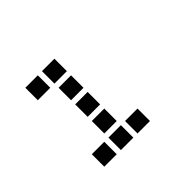

<svg xmlns="http://www.w3.org/2000/svg" viewBox="-108 -659 817 817"><g transform="rotate(-45 300.0 -250.5)"><path d="M113.5 -487.5Q112.5 -487.5 112.5 -487.5Q112.5 -487.5 112.5 -486.5V-413.5Q112.5 -412.5 112.5 -412.5Q112.5 -412.5 113.5 -412.5H186.5Q187.5 -412.5 187.5 -412.5Q187.5 -412.5 187.5 -413.5V-486.5Q187.5 -487.5 187.5 -487.5Q187.5 -487.5 186.5 -487.5ZM213.5 -487.5Q212.5 -487.5 212.5 -487.5Q212.5 -487.5 212.5 -486.5V-413.5Q212.5 -412.5 212.5 -412.5Q212.5 -412.5 213.5 -412.5H286.5Q287.5 -412.5 287.5 -412.5Q287.5 -412.5 287.5 -413.5V-486.5Q287.5 -487.5 287.5 -487.5Q287.5 -487.5 286.5 -487.5ZM213.5 -387.5Q212.5 -387.5 212.5 -387.5Q212.5 -387.5 212.5 -386.5V-313.5Q212.5 -312.5 212.5 -312.5Q212.5 -312.5 213.5 -312.5H286.5Q287.5 -312.5 287.5 -312.5Q287.5 -312.5 287.5 -313.5V-386.5Q287.5 -387.5 287.5 -387.5Q287.5 -387.5 286.5 -387.5ZM213.5 -287.5Q212.5 -287.5 212.5 -287.5Q212.5 -287.5 212.5 -286.5V-213.5Q212.5 -212.5 212.5 -212.5Q212.5 -212.5 213.5 -212.5H286.5Q287.5 -212.5 287.5 -212.5Q287.5 -212.5 287.5 -213.5V-286.5Q287.5 -287.5 287.5 -287.5Q287.5 -287.5 286.5 -287.5ZM213.5 -187.5Q212.5 -187.5 212.5 -187.5Q212.5 -187.5 212.5 -186.5V-113.5Q212.5 -112.5 212.5 -112.5Q212.5 -112.5 213.5 -112.5H286.5Q287.5 -112.5 287.5 -112.5Q287.5 -112.5 287.5 -113.5V-186.5Q287.5 -187.5 287.5 -187.5Q287.5 -187.5 286.5 -187.5ZM113.5 -87.5Q112.5 -87.5 112.5 -87.5Q112.5 -87.5 112.5 -86.5V-13.5Q112.5 -12.5 112.5 -12.5Q112.5 -12.5 113.5 -12.5H186.5Q187.5 -12.5 187.5 -12.5Q187.5 -12.5 187.5 -13.5V-86.5Q187.5 -87.5 187.5 -87.5Q187.5 -87.5 186.5 -87.5ZM213.5 -87.5Q212.5 -87.5 212.5 -87.5Q212.5 -87.5 212.5 -86.5V-13.5Q212.5 -12.5 212.5 -12.5Q212.5 -12.5 213.5 -12.5H286.5Q287.5 -12.5 287.5 -12.5Q287.5 -12.5 287.5 -13.5V-86.5Q287.5 -87.5 287.5 -87.5Q287.5 -87.5 286.5 -87.5ZM313.5 -87.5Q312.5 -87.5 312.5 -87.5Q312.5 -87.5 312.5 -86.5V-13.5Q312.5 -12.5 312.5 -12.5Q312.5 -12.5 313.5 -12.5H386.5Q387.5 -12.5 387.5 -12.5Q387.5 -12.5 387.5 -13.5V-86.5Q387.5 -87.5 387.5 -87.5Q387.5 -87.5 386.5 -87.5Z"/></g></svg>

Font: Doto Black
Style: Regular
Weight: 900
Monospace: yes
Version: Version 1.000